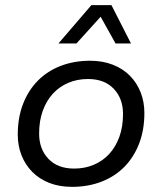

<svg xmlns="http://www.w3.org/2000/svg" viewBox="-20 -716 630 746"><path d="M260 10Q210 10 171 -5.5Q132 -21 105 -48.5Q78 -76 63.5 -113Q49 -150 49 -193Q49 -259 69.5 -312Q90 -365 127 -402.5Q164 -440 216 -460Q268 -480 330 -480Q379 -480 418.5 -464.5Q458 -449 485 -421.5Q512 -394 526.5 -357Q541 -320 541 -277Q541 -211 520.5 -158Q500 -105 463 -67.5Q426 -30 374 -10Q322 10 260 10ZM268 -61Q310 -61 345 -76Q380 -91 405 -118.5Q430 -146 444 -185Q458 -224 458 -273Q458 -333 422 -371Q386 -409 322 -409Q280 -409 245 -394Q210 -379 185 -351.5Q160 -324 146 -285Q132 -246 132 -197Q132 -137 168 -99Q204 -61 268 -61ZM429 -547 371 -651 277 -547H207L335 -696H413L489 -547Z"/></svg>

Font: Celebes
Style: Italic
Weight: 400
Italic angle: -10°
Designer: Anugrah Pasau
Foundry: Lafontype
Version: Version 1.000; ttfautohint (v1.8.4)